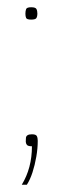

<svg xmlns="http://www.w3.org/2000/svg" viewBox="-20 -411 222 529"><path d="M40 98Q54 75 61 48.5Q68 22 68 -8Q57 -8 54 -12Q51 -16 51 -21Q51 -27 51.5 -31.5Q52 -36 56 -38.5Q60 -41 68 -41Q79 -41 81.5 -36Q84 -31 84 -23Q84 -2 80 21Q76 44 69.5 64Q63 84 54 98ZM66 -357Q54 -357 52 -361.5Q50 -366 50 -373Q50 -381 52 -386Q54 -391 66 -391Q78 -391 80.5 -386Q83 -381 83 -373Q83 -366 80.5 -361.5Q78 -357 66 -357Z"/></svg>

Font: Smooch Sans Thin Thin
Style: Regular
Weight: 250
Version: Version 1.010